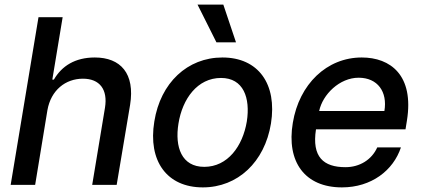

<svg xmlns="http://www.w3.org/2000/svg" viewBox="-20 -802 1838 833"><path d="M185.7 -323.9C201 -410.9 264.2 -460.6 339.8 -460.6C412.3 -460.6 448.5 -414.1 435.4 -334.2L380 0H486.2L544.4 -346.9C566.4 -483.3 503.2 -552.6 391.3 -552.6C306.1 -552.6 248.2 -516 213.8 -456.7H207L251.8 -727.3H147L26.3 0H132.5Z M860.1 11C1011.4 11 1128.2 -99.1 1155.5 -265.6C1183.2 -437.9 1100.5 -552.6 945 -552.6C793 -552.6 676.1 -442.5 649.5 -274.9C621.4 -103.7 703.8 11 860.1 11ZM754.3 -266C771.3 -372.9 836.3 -463.8 938.9 -463.8C1036.2 -463.8 1066.8 -377.5 1050.8 -274.9C1033 -168 968 -78.1 866.1 -78.1C768.1 -78.1 737.6 -163.7 754.3 -266ZM837 -782 919 -618.3H1003.9L948.9 -782Z M1463.4 11C1591.3 11 1686.4 -62.5 1719.5 -162.6H1616.8C1592.7 -108.7 1540.1 -76.7 1479 -76.7C1383.2 -76.7 1332.4 -121.1 1350.9 -240.8H1739.3L1745.4 -278.4C1777.3 -475.9 1673.7 -552.6 1549.4 -552.6C1397.7 -552.6 1278.1 -436.8 1250.4 -269.2C1221.9 -99.8 1302.6 11 1463.4 11ZM1364.7 -320.3C1379.6 -392 1453.1 -464.8 1535.9 -464.8C1618.3 -464.8 1661.9 -403.8 1647.7 -320.3Z"/></svg>

Font: Margiela Sans Medium
Style: Italic
Weight: 500
Italic angle: -9.39999°
Designer: Stefan Endress, Andreas Faust
Version: Version 1.100;FEAKit 1.0